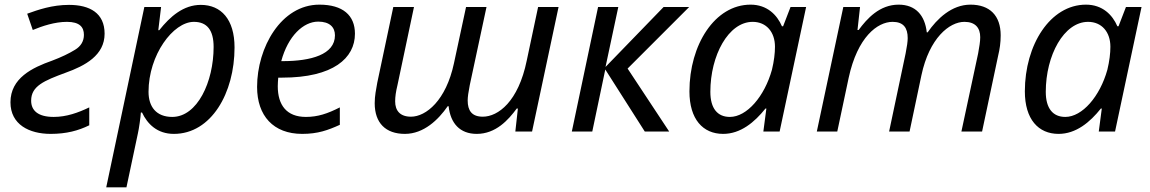

<svg xmlns="http://www.w3.org/2000/svg" viewBox="-20 -566 4949 826"><path d="M198 10C266 10 317 -4 364 -27V-104C316 -81 266 -63 211 -63C144 -63 114 -90 114 -133C114 -196 170 -219 262 -253C346 -283 430 -328 430 -421C430 -510 366 -545 277 -545C204 -545 144 -524 97 -507L121 -437C162 -454 216 -472 268 -472C323 -472 341 -449 341 -416C341 -389 328 -367 303 -352C277 -336 244 -320 204 -305C119 -275 25 -230 25 -126C25 -30 106 10 198 10Z M524 240 573 9C578 -12 585 -63 586 -82H591C614 -33 656 10 728 10C889 10 989 -166 989 -362C989 -483 931 -545 844 -545C769 -545 712 -495 665 -436H661L673 -536H601L437 240ZM721 -63C652 -63 619 -107 619 -171C619 -330 725 -472 814 -472C871 -472 899 -436 899 -364C899 -214 829 -63 721 -63Z M1280 10C1348 10 1391 -6 1442 -29V-104C1389 -77 1347 -63 1296 -63C1213 -63 1175 -114 1175 -195C1175 -206 1176 -220 1177 -232H1194C1414 -232 1507 -316 1507 -421C1507 -500 1455 -546 1354 -546C1189 -546 1086 -361 1086 -192C1086 -68 1156 10 1280 10ZM1190 -303C1219 -411 1285 -473 1349 -473C1398 -473 1421 -449 1421 -414C1421 -331 1317 -303 1197 -303Z M1722 10C1803 10 1866 -51 1906 -109H1910C1918 -36 1958 10 2031 10C2113 10 2167 -50 2203 -99H2208L2197 0H2269L2383 -536H2295L2246 -305C2210 -129 2123 -64 2057 -64C2010 -64 1992 -90 1992 -134C1992 -148 1995 -170 2001 -200L2073 -536H1985L1933 -294C1899 -134 1813 -64 1748 -64C1701 -64 1680 -90 1680 -130C1680 -150 1683 -171 1690 -200L1761 -536H1672L1603 -210C1598 -181 1592 -154 1592 -122C1592 -37 1639 10 1722 10Z M2440 0H2528L2584 -267L2754 0H2859L2680 -271L2945 -536H2835L2585 -278L2640 -536H2553Z M3091 10C3166 10 3226 -40 3273 -99H3277L3264 0H3334L3448 -536H3381L3349 -453H3344C3323 -502 3280 -546 3209 -546C3055 -546 2946 -373 2946 -173C2946 -53 3004 10 3091 10ZM3120 -63C3067 -63 3036 -99 3036 -171C3036 -328 3114 -472 3218 -472C3277 -472 3314 -428 3314 -365C3314 -337 3310 -303 3301 -266C3269 -151 3193 -63 3120 -63Z M3582 0 3631 -231C3669 -407 3755 -472 3820 -472C3867 -472 3885 -446 3885 -402C3885 -388 3882 -366 3876 -336L3805 0H3893L3944 -242C3978 -402 4064 -472 4129 -472C4176 -472 4197 -446 4197 -406C4197 -386 4193 -365 4188 -336L4116 0H4205L4274 -326C4281 -355 4285 -382 4285 -414C4285 -499 4238 -546 4155 -546C4074 -546 4011 -485 3971 -427H3967C3959 -500 3919 -546 3846 -546C3764 -546 3710 -486 3674 -437H3669L3680 -536H3608L3494 0Z M4534 10C4609 10 4669 -40 4716 -99H4720L4707 0H4777L4891 -536H4824L4792 -453H4787C4766 -502 4723 -546 4652 -546C4498 -546 4389 -373 4389 -173C4389 -53 4447 10 4534 10ZM4563 -63C4510 -63 4479 -99 4479 -171C4479 -328 4557 -472 4661 -472C4720 -472 4757 -428 4757 -365C4757 -337 4753 -303 4744 -266C4712 -151 4636 -63 4563 -63Z"/></svg>

Font: BC Sans
Style: Italic
Weight: 400
Italic angle: -12°
Designer: Monotype Design Team
Designer: Province of B.C.
Foundry: Monotype Imaging Inc.
Version: Version 2.000;GOOG;noto-source:20170915:90ef993387c0